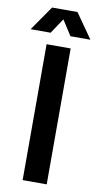

<svg xmlns="http://www.w3.org/2000/svg" viewBox="-126 -931 504 974"><g transform="rotate(10 126.0 -444.0)"><path d="M65 0H189V-700H65ZM-28 -761H75L127 -839L177 -761H280L191 -888H60Z"/></g></svg>

Font: Vanilla Cream
Style: Bold
Weight: 700
Designer: Jeremy Tribby, Jinavaṁso
Foundry: Tribby Type
Version: Version 1.422;Glyphs 3.1.2 (3151)